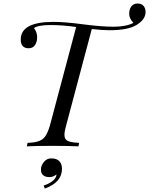

<svg xmlns="http://www.w3.org/2000/svg" viewBox="-20 -837 852 1098"><path d="M98.6 -610.8Q98.6 -711.9 285.6 -711.9Q349.6 -711.9 453.1 -698.2Q556.6 -684.6 628.4 -684.1Q700.2 -684.1 743.2 -706.1Q718.8 -731.4 718.8 -757.8Q718.8 -784.2 731.4 -800.8Q744.1 -816.9 766.6 -816.9Q789.1 -816.9 800.8 -803.2Q812.5 -790 812.5 -768.6Q812.5 -726.6 762.7 -695.3Q712.9 -664.1 607.4 -664.1Q564 -664.1 504.9 -670.9L357.4 -116.2Q348.6 -84.5 348.6 -66.4Q348.6 -48.8 356.9 -39.1Q371.6 -22 432.6 -20L428.7 0Q376 -2.9 278.8 -2.9Q181.6 -2.9 133.3 0L137.7 -20Q179.7 -21.5 203.1 -30.3Q226.6 -39.1 239.7 -58.6Q252.9 -78.1 264.6 -116.2L415.5 -682.6Q337.9 -693.8 268.6 -693.8Q199.2 -693.8 174.3 -676.8Q192.4 -652.8 192.4 -624.5Q192.4 -596.2 179.7 -578.6Q167 -561 144 -561Q98.6 -561 98.6 -610.8ZM214.4 134.8Q213.9 116.2 222.7 101.6Q241.2 68.8 273.4 68.8Q305.2 68.8 319.8 85.4Q334.5 102.1 334.5 127.9Q334.5 206.1 236.3 241.2L229.5 224.1Q256.8 215.8 279.3 199.2Q301.8 182.6 303.2 160.2Q285.2 175.8 262.2 175.8Q239.3 175.8 226.6 164.6Q213.9 153.3 214.4 134.8Z"/></svg>

Font: PlayfairDisplaySC-Italic
Style: Italic
Weight: 400
Italic angle: -14°
Designer: Claus Eggers Sørensen
Foundry: Claus Eggers Sørensen
Version: Version 1.004;PS 001.004;hotconv 1.0.70;makeotf.lib2.5.58329